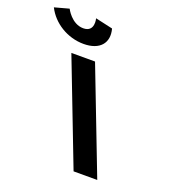

<svg xmlns="http://www.w3.org/2000/svg" viewBox="-568 -1282 1315 1433"><g transform="rotate(20 89.5 -565.5)"><path d="M-52.7 -1131C-52.7 -1131 -24 -1028 -118 -1028C-212 -1028 -262.7 -1131 -262.7 -1131L-376.8 -1100C-323.6 -993 -205 -919 -76 -919C53 -919 114.4 -993 85.2 -1100ZM50.2 -825H-137.8L180 0H368Z"/></g></svg>

Font: Hussar
Style: BdOpOblFour
Weight: 700
Foundry: Cannot Into Space Fonts
Version: Version 2.00